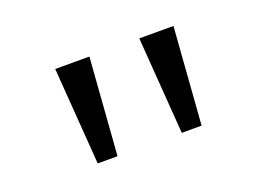

<svg xmlns="http://www.w3.org/2000/svg" viewBox="-56 -832 725 528"><g transform="rotate(-20 307.0 -568.0)"><path d="M401 -426 380 -710H480L459 -426ZM155 -426 134 -710H234L213 -426Z"/></g></svg>

Font: Intel One Mono Light
Style: Regular
Weight: 300
Monospace: yes
Designer: Fred Shallcrass
Foundry: Frere-Jones Type LLC
Version: Version 1.004